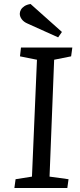

<svg xmlns="http://www.w3.org/2000/svg" viewBox="-20 -941 399 961"><path d="M165 -642 80 -659 85 -703H342L336 -659L251 -642L228 -57L323 -44L317 0H52L58 -44L140 -57ZM290 -781 271 -754 118 -823Q99 -831 89 -844.5Q79 -858 79 -872Q79 -882 84.5 -892Q90 -902 102 -910Q114 -918 133 -921Z"/></svg>

Font: Literata 18pt
Style: Italic
Weight: 400
Italic angle: -2°
Designer: Latin by Veronika Burian and Jose Scaglione. Greek by Irene Vlachou. Cyrillic by Vera Evstafieva
Foundry: TypeTogether
Version: Version 3.103;gftools[0.9.29]